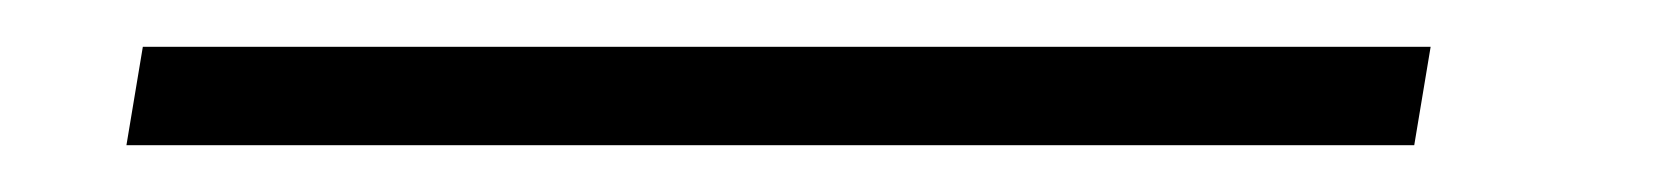

<svg xmlns="http://www.w3.org/2000/svg" viewBox="-20 100 711 82"><path d="M41 120 34 162H584L591 120Z"/></svg>

Font: Charger Sport
Style: HLObl
Weight: 100
Designer: Jasper
Foundry: Cannot Into Space Fonts
Version: Version 1.1